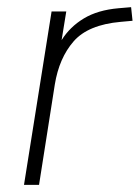

<svg xmlns="http://www.w3.org/2000/svg" viewBox="-20 -516 390 536"><path d="M47 0 124 -484H165L152 -404Q175 -441 214 -464.5Q253 -488 311 -493L346 -496L350 -458L317 -455Q226 -447 185.5 -400.5Q145 -354 133 -280L89 0Z"/></svg>

Font: Nunito Sans ExtraLight
Style: Italic
Weight: 200
Italic angle: -9°
Designer: Vernon Adams
Foundry: Vernon Adams
Version: Version 3.006; ttfautohint (v1.8.3)